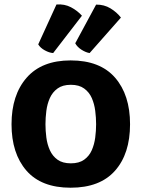

<svg xmlns="http://www.w3.org/2000/svg" viewBox="-20 -840 644 874"><path d="M32.5 -274.5Q32.5 -407.5 101.2 -486.2Q170 -565 301.5 -565Q435.5 -565 503.8 -486.5Q572 -408 572 -274.5Q572 -140 503.5 -62.8Q435 14.5 301.5 14.5Q168 14.5 100.2 -63.5Q32.5 -141.5 32.5 -274.5ZM187 -274.5Q187 -245 191 -214Q195 -183 207 -156.2Q219 -129.5 242 -113Q265 -96.5 302.5 -96.5Q340 -96.5 363 -113Q386 -129.5 397.8 -156.2Q409.5 -183 413.5 -214Q417.5 -245 417.5 -274.5Q417.5 -304 413.5 -335.5Q409.5 -367 397.8 -393.8Q386 -420.5 363 -437.2Q340 -454 302.5 -454Q265 -454 242 -437.2Q219 -420.5 207 -393.8Q195 -367 191 -335.5Q187 -304 187 -274.5ZM237 -819.5Q273.5 -822.5 303 -807Q332.5 -791.5 353 -768.5L222 -598.5Q204.5 -599.5 184 -610.8Q163.5 -622 154 -638ZM417.5 -819Q454 -819.5 482.8 -802Q511.5 -784.5 530.5 -760L388 -598.5Q371 -601 351.2 -613.5Q331.5 -626 322.5 -643Z"/></svg>

Font: Signika Negative SC
Style: Bold
Weight: 700
Designer: Anna Giedryś
Foundry: Anna Giedryś
Version: Version 2.000; ttfautohint (v1.8.3) -l 8 -r 50 -G 200 -x 9 -